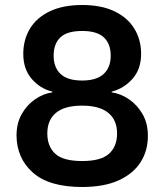

<svg xmlns="http://www.w3.org/2000/svg" viewBox="-20 -737 657 767"><path d="M308.3 10Q176.3 10 111.5 -47.3Q46.7 -104.7 46 -195.7Q46 -243.7 66.2 -280.2Q86.3 -316.7 119.2 -339.7Q152 -362.7 189 -368V-371Q139.7 -383.3 106.3 -422.3Q73 -461.3 73 -521.7Q73 -578.7 99.8 -622.8Q126.7 -667 179.3 -692Q232 -717 308.3 -717Q384.7 -717 437 -692Q489.3 -667 516.5 -622.8Q543.7 -578.7 543.7 -521.7Q543.7 -460.7 509.2 -422Q474.7 -383.3 426.3 -371V-368Q463.3 -362.7 496.3 -339.7Q529.3 -316.7 550 -280.2Q570.7 -243.7 570.7 -195.7Q571.3 -135.7 541.7 -89.2Q512 -42.7 453.5 -16.3Q395 10 308.3 10ZM308.3 -93.7Q383.3 -93.7 415.5 -122.8Q447.7 -152 447.7 -204.3Q447.7 -257.3 412.5 -286.2Q377.3 -315 308.3 -315Q238 -315 203.5 -286.2Q169 -257.3 169 -204.3Q169 -152 200.7 -122.8Q232.3 -93.7 308.3 -93.7ZM308.3 -415.3Q365.3 -415.3 393.8 -441.3Q422.3 -467.3 422.3 -514.7Q422.3 -562 394.8 -587.7Q367.3 -613.3 308.3 -613.3Q248 -613.3 221.2 -587.7Q194.3 -562 194.3 -514.7Q194.3 -467.3 222.2 -441.3Q250 -415.3 308.3 -415.3Z"/></svg>

Font: 42dot Sans Light
Style: Regular
Weight: 300
Designer: 42dot
Version: Version 1.000